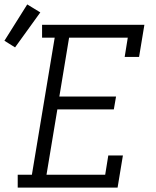

<svg xmlns="http://www.w3.org/2000/svg" viewBox="-85 -847 705 867"><path d="M-5 0V-58H59L162 -677H105V-735H567L543 -590H478L492 -677H227L183 -411H439L429 -353H174L125 -58H390L404 -145H470L446 0ZM-17 -633 -65 -663 38 -827 97 -791Z"/></svg>

Font: Iosevka Etoile Light Oblique
Style: Regular
Weight: 300
Italic angle: -9°
Designer: Belleve Invis
Foundry: Belleve Invis
Version: Version 15.5.2; ttfautohint (v1.8.4)